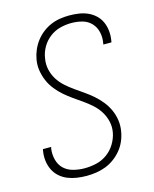

<svg xmlns="http://www.w3.org/2000/svg" viewBox="-113 -819 726 904"><g transform="rotate(-15 250.0 -367.5)"><path d="M197 8Q173 8 149.5 4.5Q126 1 105 -7.5Q84 -16 67 -31Q50 -46 40 -66.5Q30 -87 27 -110.5Q24 -134 28 -158Q28 -160 28.5 -162.5Q29 -165 30 -167H70Q69 -165 69 -163.5Q69 -162 68 -160Q64 -132 71 -105Q78 -78 96.5 -60.5Q115 -43 142 -36Q169 -29 197 -29Q225 -29 253.5 -35.5Q282 -42 306.5 -59.5Q331 -77 347 -103.5Q363 -130 368 -158Q373 -186 366.5 -212.5Q360 -239 346 -261Q332 -283 312.5 -300.5Q293 -318 271.5 -333Q250 -348 228.5 -363Q207 -378 187.5 -395Q168 -412 151.5 -432.5Q135 -453 124.5 -477Q114 -501 109.5 -528Q105 -555 110 -583Q114 -606 123.5 -628Q133 -650 147.5 -669Q162 -688 181.5 -703Q201 -718 222.5 -727Q244 -736 267 -739.5Q290 -743 312 -743Q336 -743 359 -739.5Q382 -736 402 -727Q422 -718 438 -703Q454 -688 463 -668Q472 -648 474.5 -624.5Q477 -601 473 -578Q473 -576 472.5 -573.5Q472 -571 471 -569H432Q432 -570 432.5 -572Q433 -574 433 -576Q438 -603 432 -629Q426 -655 408.5 -673.5Q391 -692 365.5 -699Q340 -706 312 -706Q285 -706 257.5 -699Q230 -692 206.5 -674Q183 -656 168.5 -630.5Q154 -605 150 -577Q145 -549 151 -522.5Q157 -496 171 -474Q185 -452 204.5 -434.5Q224 -417 245.5 -402Q267 -387 288.5 -372Q310 -357 329.5 -340Q349 -323 365.5 -302.5Q382 -282 393 -258Q404 -234 408 -207Q412 -180 407 -152Q403 -128 393.5 -106Q384 -84 368.5 -65Q353 -46 332.5 -31Q312 -16 289.5 -7.5Q267 1 243.5 4.5Q220 8 197 8Z"/></g></svg>

Font: iosevka_custom_sans_ss08 XLt
Style: Italic
Weight: 200
Italic angle: -10°
Designer: Belleve Invis
Foundry: Belleve Invis
Version: Version 10.3.0; ttfautohint (v1.8.3)